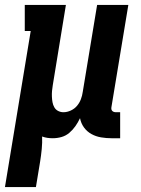

<svg xmlns="http://www.w3.org/2000/svg" viewBox="-48 -550 568 775"><path d="M-28 205 76 -425H52V-530H218L165 -206Q163 -195 162 -183Q161 -171 161.5 -159.5Q162 -148 164 -137Q166 -126 171.5 -116.5Q177 -107 187 -102Q197 -97 208 -97Q223 -97 238 -104Q253 -111 263 -123Q273 -135 278.5 -149.5Q284 -164 286 -179L344 -530H470L402 -119Q401 -114 401.5 -110Q402 -106 404.5 -103Q407 -100 411 -98.5Q415 -97 420 -97H437V8H402Q381 8 360 4.5Q339 1 321 -9Q303 -19 291 -35.5Q279 -52 275 -73Q267 -56 256.5 -41Q246 -26 232 -14Q218 -2 200.5 3Q183 8 165 8Q154 8 143.5 6.5Q133 5 122 1Q123 26 120.5 51.5Q118 77 114 102L97 205Z"/></svg>

Font: Iosevka Curly Slab XBdObl
Style: Regular
Weight: 800
Italic angle: -9°
Monospace: yes
Designer: Belleve Invis
Foundry: Belleve Invis
Version: Version 11.1.0; ttfautohint (v1.8.3)